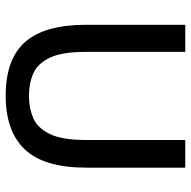

<svg xmlns="http://www.w3.org/2000/svg" viewBox="-18 -650 681 685"><g transform="rotate(90 322.5 -307.5)"><path d="M321.3 12.7Q190.4 12.7 129.4 -57.1Q68.4 -127 68.4 -274.4V-627.9H165V-274.4Q165 -189.5 185.5 -145.5Q206.1 -101.6 241.7 -85.9Q277.3 -70.3 322.3 -70.3Q365.2 -70.3 400.9 -85.4Q436.5 -100.6 458 -144.5Q479.5 -188.5 479.5 -274.4V-627.9H578.1V-274.4Q578.1 -125 513.7 -56.2Q449.2 12.7 321.3 12.7Z"/></g></svg>

Font: Padauk Book
Style: Regular
Weight: 400
Designer: Debbi Hosken, Becca Hirsbrunner Spalinger
Foundry: SIL International
Version: Version 5.000